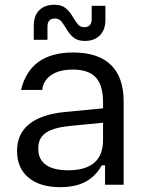

<svg xmlns="http://www.w3.org/2000/svg" viewBox="-20 -760 609 790"><path d="M227.5 10Q144.3 10 97.2 -29.2Q50.1 -68.5 50.1 -138.8Q50.1 -209 99.8 -249.1Q149.5 -289.2 244.2 -298.9L404 -314.3V-255L268 -241.8Q200.8 -235.4 169.1 -213.8Q137.5 -192.1 137.5 -150.5V-147.1Q137.5 -104.4 168.7 -81.9Q199.9 -59.4 260.1 -59.4Q404 -59.4 404 -184V-268V-280.9V-338.7Q404 -408.9 374.3 -441.3Q344.6 -473.7 279.4 -473.7Q234.4 -473.7 206.8 -460.2Q179.3 -446.6 166.8 -427.4Q154.3 -408.2 154.3 -391.2V-390H66.5Q103.5 -544 281 -544Q383.6 -544 436.2 -493.1Q488.8 -442.1 488.8 -342.8V0H412.2V-79.8H398.8Q374.5 -35.7 333.1 -12.8Q291.6 10 227.5 10ZM329.2 -591.6Q299.2 -591.6 282.7 -605.4Q266.1 -619.3 255.3 -637.7Q244.4 -656.2 234.2 -670Q224 -683.8 206.1 -683.8Q175.3 -683.8 175.3 -650.6V-596.2H118.9V-654.4Q118.9 -695.3 141.4 -717.8Q163.9 -740.4 203.4 -740.4Q233.4 -740.4 249.9 -726.6Q266.5 -712.7 277.3 -694.3Q288.2 -675.8 298.7 -662Q309.3 -648.2 326.5 -648.2Q357.3 -648.2 357.3 -681.7V-736.1H413.7V-677.6Q413.7 -637.8 391.2 -614.7Q368.7 -591.6 329.2 -591.6Z"/></svg>

Font: Mozilla Text ExtraLight
Style: Regular
Weight: 200
Designer: Studio DRAMA
Foundry: Studio DRAMA
Version: Version 1.000